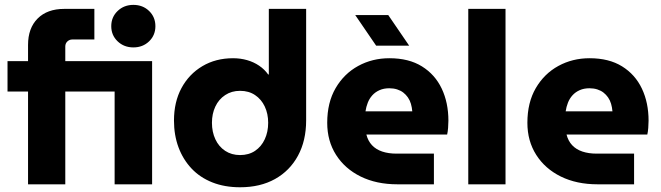

<svg xmlns="http://www.w3.org/2000/svg" viewBox="-20 -767 2751 799"><path d="M96.7 0V-386H11.3V-512.7H96.7V-580Q96.7 -650 136.7 -690Q176.7 -730 247.3 -730H372.7V-602.7H281Q269 -602.7 260.3 -594.5Q251.7 -586.3 251.7 -573.7V-512.7H613V0H457V-386H251.7V0ZM535 -569.7Q496 -569.7 469.5 -595Q443 -620.3 443 -658Q443 -696 469.5 -721.3Q496 -746.7 535 -746.7Q574.3 -746.7 600.5 -721.3Q626.7 -696 626.7 -658Q626.7 -620.3 600.5 -595Q574.3 -569.7 535 -569.7Z M979 12.3Q914.7 12.3 863.5 -8Q812.3 -28.3 777 -65.8Q741.7 -103.3 722.8 -154Q704 -204.7 704 -265.3Q704 -342.7 735.3 -400.7Q766.7 -458.7 822.2 -491.7Q877.7 -524.7 950 -524.7Q980.7 -524.7 1008.2 -516.8Q1035.7 -509 1058.3 -493.7Q1081 -478.3 1096 -457H1098.7V-730H1254V-266Q1254 -181.7 1220 -119Q1186 -56.3 1124.5 -22Q1063 12.3 979 12.3ZM979 -121.7Q1015.3 -121.7 1041.5 -139.3Q1067.7 -157 1081.8 -187.5Q1096 -218 1096 -256Q1096 -293.7 1081.8 -323.7Q1067.7 -353.7 1041.5 -371.3Q1015.3 -389 979 -389Q943.7 -389 917 -371.3Q890.3 -353.7 876.2 -323.7Q862 -293.7 862 -256Q862 -218 876.2 -187.5Q890.3 -157 917 -139.3Q943.7 -121.7 979 -121.7Z M1633.7 0Q1546.7 0 1481 -32.3Q1415.3 -64.7 1378.5 -122.5Q1341.7 -180.3 1341.7 -256Q1341.7 -340.3 1376.7 -400.3Q1411.7 -460.3 1470.5 -492.5Q1529.3 -524.7 1600.3 -524.7Q1681.3 -524.7 1735.8 -490.8Q1790.3 -457 1818.2 -398.3Q1846 -339.7 1846 -264.7Q1846 -251.7 1844.7 -234.5Q1843.3 -217.3 1840.7 -207H1504.7Q1511.3 -180.7 1528 -162.8Q1544.7 -145 1570.7 -136.3Q1596.7 -127.7 1629.3 -127.7H1785.7V0ZM1501 -303.7H1695.7Q1694.3 -320.3 1690 -335Q1685.7 -349.7 1677.5 -361.5Q1669.3 -373.3 1658.3 -381.8Q1647.3 -390.3 1632.5 -395Q1617.7 -399.7 1600 -399.7Q1577 -399.7 1559.2 -391.7Q1541.3 -383.7 1529.3 -370.3Q1517.3 -357 1510.5 -339.7Q1503.7 -322.3 1501 -303.7ZM1545.3 -577 1458.3 -704.3H1595.7L1682.7 -577Z M1928.7 0V-730H2083.7V0Z M2466.7 0Q2379.7 0 2314 -32.3Q2248.3 -64.7 2211.5 -122.5Q2174.7 -180.3 2174.7 -256Q2174.7 -340.3 2209.7 -400.3Q2244.7 -460.3 2303.5 -492.5Q2362.3 -524.7 2433.3 -524.7Q2514.3 -524.7 2568.8 -490.8Q2623.3 -457 2651.2 -398.3Q2679 -339.7 2679 -264.7Q2679 -251.7 2677.7 -234.5Q2676.3 -217.3 2673.7 -207H2337.7Q2344.3 -180.7 2361 -162.8Q2377.7 -145 2403.7 -136.3Q2429.7 -127.7 2462.3 -127.7H2618.7V0ZM2334 -303.7H2528.7Q2527.3 -320.3 2523 -335Q2518.7 -349.7 2510.5 -361.5Q2502.3 -373.3 2491.3 -381.8Q2480.3 -390.3 2465.5 -395Q2450.7 -399.7 2433 -399.7Q2410 -399.7 2392.2 -391.7Q2374.3 -383.7 2362.3 -370.3Q2350.3 -357 2343.5 -339.7Q2336.7 -322.3 2334 -303.7Z"/></svg>

Font: MuseoModerno Thin
Style: Regular
Weight: 100
Designer: Pablo Cosgaya, Héctor Gatti, Marcela Romero, and the Authors of The MuseoModerno Project.
Foundry: Omnibus-Type Team
Version: Version 1.003